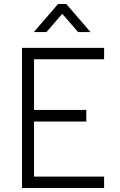

<svg xmlns="http://www.w3.org/2000/svg" viewBox="-20 -939 600 959"><path d="M270 -919H311L432 -779H370L291 -870L212 -779H149ZM90 -700H500V-643H150V-390H411V-332H150V-57H500V0H90Z"/></svg>

Font: Haskoy Light
Style: Regular
Weight: 300
Designer: Ertekin Erdin
Foundry: Ertekin Erdin
Version: Version 2.000; ttfautohint (v1.8.4.7-5d5b)